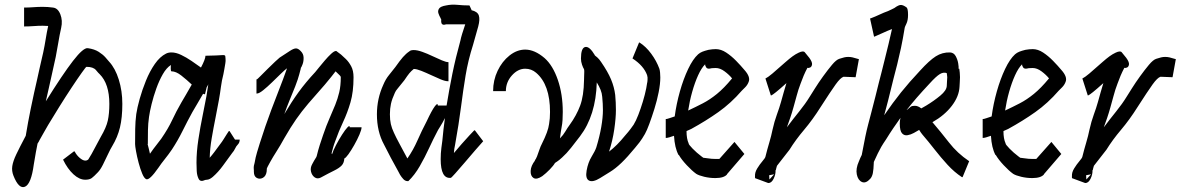

<svg xmlns="http://www.w3.org/2000/svg" viewBox="-20 -738 4999 813"><path d="M123 -41Q112 41 86 52.5Q60 64 37 6Q29 -14 32 -34.5Q35 -55 49 -84.5Q63 -114 89 -163Q94 -192 99 -220.5Q104 -249 110 -277Q118 -317 124.5 -345.5Q131 -374 136.5 -398.5Q142 -423 148 -450.5Q154 -478 163 -516Q169 -544 173.5 -572.5Q178 -601 184 -628Q172 -629 161 -629Q142 -629 122.5 -627.5Q103 -626 84 -626H82V-706H84Q102 -706 121.5 -707.5Q141 -709 161 -709Q183 -709 204 -706Q225 -704 235.5 -677.5Q246 -651 239 -620Q232 -589 227 -558Q222 -527 216 -497Q206 -451 199 -420Q192 -389 186.5 -364Q181 -339 174 -309Q245 -423 289 -480Q333 -537 352 -534Q380 -530 398 -518.5Q416 -507 426.5 -495Q437 -483 442 -477Q468 -449 483 -401Q498 -353 498 -298Q498 -240 488 -198.5Q478 -157 455 -119Q448 -108 437.5 -85.5Q427 -63 416 -41Q405 -19 394 -8Q378 9 368.5 16Q359 23 341 23Q316 23 291 0Q266 -23 247 -62L293 -97H296Q304 -81 317.5 -69.5Q331 -58 341 -58Q349 -58 354 -63Q368 -85 381 -110.5Q394 -136 407 -159Q430 -198 436.5 -227.5Q443 -257 443 -298Q443 -383 402 -424Q398 -427 386.5 -441Q375 -455 346 -455Q344 -455 326.5 -430.5Q309 -406 283.5 -367.5Q258 -329 231.5 -286.5Q205 -244 184 -209Q174 -191 164.5 -175Q155 -159 147 -144Q146 -142 144 -138Q142 -134 139 -130Q135 -110 132 -94Q129 -77 127 -64.5Q125 -52 123 -41Z M973 -147Q973 -147 973 -147ZM606 -128H605Q607 -122 609.5 -110.5Q612 -99 615 -87Q631 -110 643.5 -125.5Q656 -141 663 -151Q692 -193 709 -229.5Q726 -266 748 -304Q757 -319 768.5 -339Q780 -359 792 -380Q771 -400 748 -418Q725 -436 706 -436Q703 -436 703 -448.5Q703 -461 704 -463Q685 -451 669.5 -424Q654 -397 642 -363.5Q630 -330 622 -297.5Q614 -265 611 -243Q607 -215 606.5 -187.5Q606 -160 606 -128ZM972 -148Q972 -148 972 -148ZM973 -148Q973 -148 973 -148ZM973 -148Q973 -148 973 -148ZM973 -148Q973 -148 973 -148ZM973 -148V-147Q973 -148 973 -148ZM617 -55H618ZM952 -183 975 -147H995Q995 -134 987 -126Q980 -119 975.5 -109Q971 -99 963 -90Q944 -64 924 -36.5Q904 -9 881 11Q869 21 860 22.5Q851 24 849 24Q828 34 821 19Q814 5 813 -14Q812 -33 812 -49Q812 -95 820 -147.5Q828 -200 838 -248.5Q848 -297 854 -330Q856 -343 858 -355.5Q860 -368 862 -381Q859 -374 855 -368L848 -339H845Q843 -340 840 -341Q827 -318 815 -298Q803 -278 795 -264Q773 -224 753 -183.5Q733 -143 708 -105Q693 -83 678 -64.5Q663 -46 651 -28Q614 25 600 21Q591 18 582.5 -2Q574 -22 567 -48.5Q560 -75 556 -97.5Q552 -120 552 -128Q552 -159 552.5 -191.5Q553 -224 557 -255Q561 -282 571.5 -319.5Q582 -357 598 -396.5Q614 -436 635.5 -467Q657 -498 683 -511Q693 -516 706 -516Q725 -516 747 -505.5Q769 -495 791 -480Q813 -465 831 -452Q840 -469 845 -482Q850 -495 850 -502H852Q903 -503 918.5 -504.5Q934 -506 934 -500Q934 -499 935 -489.5Q936 -480 934 -469Q932 -458 930 -445.5Q928 -433 926 -424Q919 -397 915.5 -370Q912 -343 907 -315Q901 -281 892.5 -239Q884 -197 876.5 -153Q869 -109 868 -70Q877 -80 887.5 -94Q898 -108 920 -138Q921 -139 927.5 -149.5Q934 -160 941 -171Q948 -182 949 -183Z M1109 -11Q1106 8 1093 15Q1080 22 1067.5 15.5Q1055 9 1055 -11Q1055 -14 1055 -16V-17Q1055 -17 1054.5 -23Q1054 -29 1055 -36Q1057 -43 1058 -48Q1062 -72 1068.5 -93.5Q1075 -115 1080 -131Q1103 -204 1128.5 -272Q1154 -340 1178 -401Q1181 -409 1185.5 -421.5Q1190 -434 1195 -448H1194Q1186 -442 1169 -425.5Q1152 -409 1132 -389.5Q1112 -370 1094.5 -356Q1077 -342 1068 -342H1066V-402H1068Q1069 -402 1082 -415Q1095 -428 1112.5 -445.5Q1130 -463 1145 -477Q1160 -491 1164 -494Q1193 -513 1208.5 -523Q1224 -533 1233.5 -533Q1243 -533 1254 -521Q1265 -510 1265.5 -494.5Q1266 -479 1261.5 -466.5Q1257 -454 1253 -449H1254Q1250 -433 1247 -422.5Q1244 -412 1240.5 -401Q1237 -390 1230 -372Q1218 -342 1206 -313Q1194 -284 1184 -255Q1214 -306 1244 -347.5Q1274 -389 1315 -433Q1319 -438 1330 -451.5Q1341 -465 1355 -481.5Q1369 -498 1382 -510Q1395 -522 1402 -522H1404L1424 -507Q1432 -500 1444.5 -488Q1457 -476 1467 -457.5Q1477 -439 1477 -411Q1477 -349 1464 -304.5Q1451 -260 1433 -222Q1415 -184 1399 -139Q1394 -126 1390.5 -113.5Q1387 -101 1384 -89Q1385 -88 1386 -85Q1391 -101 1403 -124Q1415 -147 1428.5 -168Q1442 -189 1451.5 -199Q1461 -209 1461 -199H1511Q1511 -189 1502 -168Q1493 -147 1480 -124Q1467 -101 1455.5 -85Q1444 -69 1438 -67Q1437 -48 1426.5 -37Q1416 -26 1394.5 -15.5Q1373 -5 1338 14Q1324 21 1312.5 13Q1301 5 1297 -11Q1293 -27 1302 -43Q1311 -60 1315.5 -66.5Q1320 -73 1321 -77Q1327 -102 1334 -124Q1341 -146 1348 -166Q1362 -207 1375.5 -237.5Q1389 -268 1399.5 -294Q1410 -320 1416.5 -347.5Q1423 -375 1423 -411Q1423 -415 1418.5 -419Q1414 -423 1401 -436Q1395 -428 1383 -413Q1371 -398 1355 -379Q1314 -333 1285.5 -299.5Q1257 -266 1234 -233Q1211 -200 1184 -153Q1167 -122 1151 -97Q1135 -72 1124 -52Q1117 -39 1114 -33.5Q1111 -28 1110 -25Q1109 -18 1109 -11Z M1991 -186 2026 -140Q2014 -127 1992.5 -102Q1971 -77 1948 -50Q1925 -23 1908 -4Q1891 15 1889 15Q1846 20 1846 -64Q1846 -89 1849 -112Q1852 -135 1853 -142Q1855 -167 1858 -191Q1861 -215 1864 -238Q1854 -218 1843.5 -201.5Q1833 -185 1832 -182Q1815 -150 1797 -111Q1779 -72 1757.5 -34.5Q1736 3 1709 29H1706Q1696 29 1688 20.5Q1680 12 1674 2Q1668 -8 1666 -13Q1634 -70 1606 -126Q1576 -181 1576 -254Q1576 -320 1603 -379Q1613 -403 1627 -420Q1641 -437 1654 -454Q1673 -481 1686 -496Q1699 -511 1714 -521Q1719 -526 1732 -526Q1747 -526 1768 -518.5Q1789 -511 1811 -500.5Q1833 -490 1851 -482.5Q1869 -475 1877 -475H1879V-394H1877Q1865 -394 1846 -402Q1827 -410 1805.5 -420Q1784 -430 1764 -438Q1744 -446 1732 -446Q1721 -437 1713.5 -428Q1706 -419 1692 -398Q1674 -375 1664.5 -364Q1655 -353 1652 -345Q1640 -319 1635.5 -298.5Q1631 -278 1631 -254Q1631 -230 1635 -212.5Q1639 -195 1648 -176Q1656 -158 1672.5 -127.5Q1689 -97 1705 -67Q1730 -103 1747.5 -143Q1765 -183 1787 -225Q1808 -270 1821 -287.5Q1834 -305 1834 -291H1871Q1882 -359 1895.5 -425.5Q1909 -492 1930 -568Q1931 -575 1937 -595Q1943 -615 1950 -635H1869Q1868 -635 1863 -633.5Q1858 -632 1853 -635Q1848 -638 1848 -651Q1850 -654 1845 -662.5Q1840 -671 1836.5 -681.5Q1833 -692 1839 -701.5Q1845 -711 1869 -715Q1892 -720 1917 -717.5Q1942 -715 1965 -715H1968L1977 -695H1976Q2002 -689 2007.5 -672.5Q2013 -656 2005 -626Q1997 -596 1983 -548Q1962 -482 1951.5 -418.5Q1941 -355 1932 -284.5Q1923 -214 1907 -125Q1903 -108 1902 -90Q1917 -108 1935 -128.5Q1953 -149 1968 -165Q1983 -181 1988 -186Z M2658 -490 2686 -558H2688Q2715 -541 2737.5 -510.5Q2760 -480 2772 -447Q2774 -441 2775 -430.5Q2776 -420 2776 -410Q2776 -383 2769 -347.5Q2762 -312 2751 -277Q2740 -242 2729.5 -213.5Q2719 -185 2711 -171Q2699 -150 2688 -135.5Q2677 -121 2669 -112Q2637 -73 2611.5 -48.5Q2586 -24 2563 -10L2521 16Q2490 35 2474 26.5Q2458 18 2464 -16Q2470 -50 2485 -74.5Q2500 -99 2505 -114Q2519 -160 2526 -200.5Q2533 -241 2533 -272Q2533 -298 2530 -328Q2529 -343 2523 -358Q2517 -373 2507 -389Q2503 -249 2436 -161Q2417 -136 2398 -112Q2379 -88 2360 -71Q2347 -59 2339 -54Q2331 -49 2330 -48Q2324 -37 2308 -20.5Q2292 -4 2276 8Q2252 24 2239 15.5Q2226 7 2227 -14.5Q2228 -36 2246 -59H2244Q2249 -63 2254 -76Q2259 -89 2264 -104Q2269 -119 2274 -128Q2288 -156 2295.5 -176.5Q2303 -197 2305 -213Q2307 -225 2308 -237Q2309 -249 2309 -264Q2309 -380 2250 -430Q2230 -447 2204 -447Q2173 -447 2147.5 -418.5Q2122 -390 2122 -352H2068Q2068 -398 2087 -438Q2106 -478 2137.5 -503Q2169 -528 2204 -528Q2244 -528 2286 -492Q2321 -461 2342 -400Q2363 -339 2363 -264Q2363 -247 2362 -230Q2361 -213 2358 -199Q2356 -190 2354.5 -178Q2353 -166 2351 -152Q2365 -166 2374 -181.5Q2383 -197 2392 -209Q2421 -249 2436.5 -290.5Q2452 -332 2453 -399Q2453 -408 2453.5 -417.5Q2454 -427 2454 -434Q2454 -442 2453 -445Q2449 -451 2444.5 -464Q2440 -477 2440 -490Q2440 -535 2458 -539Q2476 -543 2499 -504H2498Q2501 -502 2509 -495Q2517 -488 2525 -476Q2554 -434 2567.5 -401.5Q2581 -369 2585 -336Q2588 -305 2588 -272Q2588 -238 2581 -190Q2574 -142 2559 -96Q2593 -122 2626 -163Q2642 -181 2650 -192Q2658 -203 2663 -210Q2673 -226 2683 -252Q2693 -278 2702 -307.5Q2711 -337 2716.5 -364.5Q2722 -392 2722 -410Q2721 -416 2720 -420Q2706 -459 2659 -490ZM2722 -410V-399Q2722 -382 2722.5 -390.5Q2723 -399 2722 -410Z M3090 -137 3132 -86 3058 0H3059Q3046 16 3009 16Q2985 16 2962 10.5Q2939 5 2928 -2Q2910 -15 2888 -38.5Q2866 -62 2855 -81L2853 -82Q2837 -112 2834 -163Q2823 -159 2814 -156.5Q2805 -154 2801 -154H2799V-234H2801Q2804 -234 2814.5 -237.5Q2825 -241 2837 -245Q2844 -298 2859 -351Q2874 -404 2894 -446Q2914 -488 2936 -508Q2944 -515 2954 -519Q2964 -523 2980 -527Q2997 -530 3011 -530Q3033 -530 3055 -515.5Q3077 -501 3097 -480.5Q3117 -460 3132 -442Q3159 -412 3150 -391Q3145 -378 3135.5 -368.5Q3126 -359 3121 -354Q3075 -301 3022 -263.5Q2969 -226 2907 -192Q2903 -190 2887 -183Q2887 -150 2896 -131Q2895 -127 2912.5 -109Q2930 -91 2950 -76L2958 -70Q2963 -70 2978 -67.5Q2993 -65 3009 -65Q3016 -65 3020 -65Q3024 -65 3026 -65ZM2988 -448Q2975 -445 2970 -453Q2965 -461 2966 -466Q2950 -450 2936 -419Q2922 -388 2911 -349Q2900 -310 2894 -270Q2926 -285 2956 -300.5Q2986 -316 3016 -340.5Q3046 -365 3079 -405L3080 -406Q3067 -422 3048 -436Q3029 -450 3011 -450Q3006 -450 2998 -449.5Q2990 -449 2988 -448Z M3617 -488 3603 -411 3552 -413Q3539 -409 3518.5 -380.5Q3498 -352 3455 -285Q3421 -231 3385 -188.5Q3349 -146 3323 -104L3270 -36Q3268 -30 3267 -25.5Q3266 -21 3265 -17L3264 -18Q3265 0 3256 18.5Q3247 37 3234 37H3233L3179 17H3178Q3176 13 3177 8Q3176 -8 3186.5 -25Q3197 -42 3208.5 -55.5Q3220 -69 3221 -74Q3229 -106 3237.5 -134.5Q3246 -163 3251 -188Q3259 -224 3269.5 -252.5Q3280 -281 3287 -306Q3293 -327 3298.5 -347Q3304 -367 3310 -386Q3281 -360 3266 -348Q3251 -336 3246 -334H3244L3221 -406H3222Q3232 -411 3250.5 -426.5Q3269 -442 3306 -475Q3323 -490 3336 -499.5Q3349 -509 3362 -515Q3381 -524 3387.5 -517Q3394 -510 3407 -493Q3420 -475 3418.5 -465Q3417 -455 3410 -452Q3403 -449 3399 -451Q3390 -434 3383 -417.5Q3376 -401 3370 -384Q3360 -358 3353.5 -333Q3347 -308 3340 -284Q3333 -259 3326 -238.5Q3319 -218 3312 -199Q3339 -235 3364.5 -266.5Q3390 -298 3409 -329Q3416 -340 3431 -364Q3446 -388 3465.5 -415Q3485 -442 3503 -463.5Q3521 -485 3534 -489Q3546 -493 3554.5 -495Q3563 -497 3572 -497Q3581 -497 3590 -495Q3599 -493 3615 -488ZM3258 0 3237 4 3238 22Z M4084 -56 4056 12H4053Q4021 -9 3992.5 -40Q3964 -71 3937.5 -105Q3911 -139 3886 -168Q3883 -171 3879.5 -176.5Q3876 -182 3872 -188Q3870 -187 3867 -185Q3862 -182 3849.5 -175Q3837 -168 3823 -165.5Q3809 -163 3799.5 -173.5Q3790 -184 3790 -215Q3790 -228 3793 -239Q3778 -218 3763 -196Q3748 -174 3732 -148Q3719 -129 3711.5 -116Q3704 -103 3697 -88.5Q3690 -74 3680 -52V-49Q3679 -20 3676 -5Q3673 10 3665 19Q3646 40 3629.5 32.5Q3613 25 3608 0.5Q3603 -24 3617 -55Q3620 -63 3623 -69.5Q3626 -76 3629 -82Q3638 -130 3644 -159Q3650 -188 3656 -210.5Q3662 -233 3669 -260Q3676 -287 3687 -330Q3696 -367 3701.5 -388.5Q3707 -410 3712.5 -431Q3718 -452 3726 -485Q3735 -520 3742.5 -552Q3750 -584 3757 -615Q3736 -607 3718 -598.5Q3700 -590 3683 -583H3681L3664 -660H3666Q3687 -668 3705 -676.5Q3723 -685 3740 -691Q3748 -695 3755 -698Q3762 -701 3767 -704Q3786 -718 3796 -717Q3806 -716 3818 -707Q3825 -703 3825 -675Q3825 -652 3818 -637.5Q3811 -623 3811 -621Q3803 -572 3795 -534.5Q3787 -497 3779 -465Q3769 -427 3763.5 -405Q3758 -383 3753 -362.5Q3748 -342 3740 -310Q3735 -293 3731.5 -278Q3728 -263 3724 -250Q3761 -304 3795.5 -347Q3830 -390 3876 -439Q3915 -482 3942.5 -499.5Q3970 -517 4003 -516Q4019 -515 4027 -500Q4035 -485 4037.5 -469Q4040 -453 4039 -447H4042Q4043 -440 4044 -430Q4045 -420 4045 -411Q4045 -399 4044 -389Q4043 -379 4043 -371Q4041 -330 4010.5 -290Q3980 -250 3929 -221H3928Q3963 -180 3998.5 -134.5Q4034 -89 4083 -56ZM3916 -384Q3886 -352 3862.5 -325Q3839 -298 3819 -272Q3821 -273 3823 -274H3822Q3832 -283 3837 -286.5Q3842 -290 3854 -290Q3867 -290 3881 -279Q3894 -286 3902 -291Q3935 -311 3961.5 -333Q3988 -355 3989 -374Q3989 -385 3990 -394Q3991 -403 3991 -411Q3991 -417 3990 -420.5Q3989 -424 3989 -428H3990Q3976 -434 3960 -424.5Q3944 -415 3916 -384ZM3819 -245Q3819 -245 3819 -245Q3819 -245 3819 -245Z M4432 -137 4474 -86 4400 0H4401Q4388 16 4351 16Q4327 16 4304 10.5Q4281 5 4270 -2Q4252 -15 4230 -38.5Q4208 -62 4197 -81L4195 -82Q4179 -112 4176 -163Q4165 -159 4156 -156.5Q4147 -154 4143 -154H4141V-234H4143Q4146 -234 4156.5 -237.5Q4167 -241 4179 -245Q4186 -298 4201 -351Q4216 -404 4236 -446Q4256 -488 4278 -508Q4286 -515 4296 -519Q4306 -523 4322 -527Q4339 -530 4353 -530Q4375 -530 4397 -515.5Q4419 -501 4439 -480.5Q4459 -460 4474 -442Q4501 -412 4492 -391Q4487 -378 4477.5 -368.5Q4468 -359 4463 -354Q4417 -301 4364 -263.5Q4311 -226 4249 -192Q4245 -190 4229 -183Q4229 -150 4238 -131Q4237 -127 4254.5 -109Q4272 -91 4292 -76L4300 -70Q4305 -70 4320 -67.5Q4335 -65 4351 -65Q4358 -65 4362 -65Q4366 -65 4368 -65ZM4330 -448Q4317 -445 4312 -453Q4307 -461 4308 -466Q4292 -450 4278 -419Q4264 -388 4253 -349Q4242 -310 4236 -270Q4268 -285 4298 -300.5Q4328 -316 4358 -340.5Q4388 -365 4421 -405L4422 -406Q4409 -422 4390 -436Q4371 -450 4353 -450Q4348 -450 4340 -449.5Q4332 -449 4330 -448Z M4959 -488 4945 -411 4894 -413Q4881 -409 4860.5 -380.5Q4840 -352 4797 -285Q4763 -231 4727 -188.5Q4691 -146 4665 -104L4612 -36Q4610 -30 4609 -25.5Q4608 -21 4607 -17L4606 -18Q4607 0 4598 18.5Q4589 37 4576 37H4575L4521 17H4520Q4518 13 4519 8Q4518 -8 4528.5 -25Q4539 -42 4550.5 -55.5Q4562 -69 4563 -74Q4571 -106 4579.5 -134.5Q4588 -163 4593 -188Q4601 -224 4611.5 -252.5Q4622 -281 4629 -306Q4635 -327 4640.5 -347Q4646 -367 4652 -386Q4623 -360 4608 -348Q4593 -336 4588 -334H4586L4563 -406H4564Q4574 -411 4592.5 -426.5Q4611 -442 4648 -475Q4665 -490 4678 -499.5Q4691 -509 4704 -515Q4723 -524 4729.5 -517Q4736 -510 4749 -493Q4762 -475 4760.5 -465Q4759 -455 4752 -452Q4745 -449 4741 -451Q4732 -434 4725 -417.5Q4718 -401 4712 -384Q4702 -358 4695.5 -333Q4689 -308 4682 -284Q4675 -259 4668 -238.5Q4661 -218 4654 -199Q4681 -235 4706.5 -266.5Q4732 -298 4751 -329Q4758 -340 4773 -364Q4788 -388 4807.5 -415Q4827 -442 4845 -463.5Q4863 -485 4876 -489Q4888 -493 4896.5 -495Q4905 -497 4914 -497Q4923 -497 4932 -495Q4941 -493 4957 -488ZM4600 0 4579 4 4580 22Z"/></svg>

Font: Syne
Style: Italic
Weight: 400
Italic angle: -9°
Designer: Lucas Descroix
Foundry: Bonjour Monde
Version: Version 2.000; ttfautohint (v1.8.3)